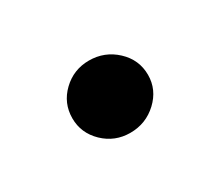

<svg xmlns="http://www.w3.org/2000/svg" viewBox="-41 -180 302 263"><g transform="rotate(-30 110.0 -48.0)"><path d="M109.1 9.1Q84.8 9.1 67.4 -7.6Q50 -24.4 50 -47.7Q50 -71.7 67.4 -88.4Q84.8 -105.1 109.1 -105.1Q133.8 -105.1 151.7 -88.4Q169.6 -71.7 169.6 -47.7Q169.6 -24.4 151.7 -7.6Q133.8 9.1 109.1 9.1Z"/></g></svg>

Font: Alumni Sans SC Thin
Style: Regular
Weight: 100
Designer: Robert E. Leuschke
Foundry: Robert E. Leuschke
Version: Version 1.018